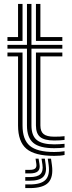

<svg xmlns="http://www.w3.org/2000/svg" viewBox="-20 -790 369 984"><path d="M257.8 -30.5Q183.2 -30.5 150.8 -57.6Q118.2 -84.8 118.2 -147V-540.5H18.2V-560.2H118.2V-770H141.2V-560.2H299.5V-540.5H141.2V-147Q141.2 -95.2 168.2 -72.8Q195.2 -50.2 257.8 -50.2Q271.8 -50.2 284.8 -51Q297.8 -51.8 310.8 -53V-34Q300.8 -32.2 288 -31.4Q275.2 -30.5 257.8 -30.5ZM257.8 8.8Q158.5 8.8 115.5 -27.5Q72.5 -63.8 72.5 -147V-501H18.2V-520.8H95.5V-147Q95.5 -74 133.1 -42.5Q170.8 -11 257.8 -11Q272.2 -11 285.1 -12Q298 -13 310.8 -15V4.2Q290.8 8.8 257.8 8.8ZM257.8 -70Q207.5 -70 185.9 -87.9Q164.2 -105.8 164.2 -147V-520.8H299.5V-501H187V-147Q187 -116.2 203.5 -102.9Q220 -89.5 257.8 -89.5Q273 -89.5 286.2 -90Q299.5 -90.5 310.8 -92V-72.8Q300 -71.5 286.9 -70.8Q273.8 -70 257.8 -70ZM18.2 -580.2V-600H72.5V-770H95.5V-580.2ZM164.2 -580.2V-770H187V-600H299.5V-580.2ZM224.8 23.2H241.5L246.2 57Q254.2 118.2 227.4 146.1Q200.5 174 132.5 174H109.5V155.2H132.5Q190.2 155.2 213.2 131.9Q236.2 108.5 229.5 57ZM162.2 23.2H177.8L182.2 50.2Q186.8 75.2 174.9 87Q163 98.8 132.5 98.8H109.5V80.5H132.5Q152.8 80.5 160.6 73.2Q168.5 66 166.2 50.2ZM192.8 23.2H209.8L214.2 53.8Q220.8 96.8 201.4 116.5Q182 136.2 132.5 136.2H109.5V117.5H132.5Q171.8 117.5 187.1 102.4Q202.5 87.2 197.5 53.8Z"/></svg>

Font: Big Shoulders Inline Text Thin
Style: Bold
Weight: 700
Version: Version 2.002